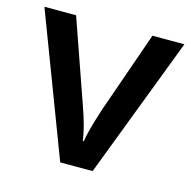

<svg xmlns="http://www.w3.org/2000/svg" viewBox="-85 -625 706 709"><g transform="rotate(15 267.5 -270.0)"><path d="M205.1 0 0 -540H121.1L231 -226.1Q259.3 -147 265.1 -98.1H269Q273.4 -133.3 303.2 -226.1L413.1 -540H535.2L329.1 0Z"/></g></svg>

Font: Open Sans Semibold
Style: Regular
Weight: 600
Foundry: Ascender Corporation
Version: Version 1.10